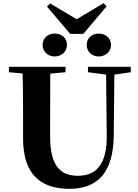

<svg xmlns="http://www.w3.org/2000/svg" viewBox="-20 -1167 869 1207"><path d="M324 -812C364 -812 401 -840 401 -885C401 -930 364 -956 324 -956C284 -956 248 -930 248 -885C248 -840 284 -812 324 -812ZM602 -812C640 -812 678 -840 678 -885C678 -930 640 -956 602 -956C560 -956 525 -930 525 -885C525 -840 560 -812 602 -812ZM296 -1145 275 -1126 421 -954H504L650 -1127L631 -1147L462 -1046ZM533 -713 647 -698 651 -316C653 -135 586 -62 470 -62C355 -62 295 -129 295 -312V-406L296 -704L392 -713V-747H36V-713L122 -705C125 -605 125 -504 125 -406V-297C125 -61 245 20 417 20C595 20 692 -84 695 -314L699 -698L802 -713V-747H533Z"/></svg>

Font: Noto Serif SC Black
Style: Regular
Weight: 900
Designer: Ryoko NISHIZUKA 西塚涼子 (kana & ideographs); Frank Grießhammer (Latin, Greek & Cyrillic); Wenlong ZHANG 张文龙 (bopomofo); San
Foundry: Adobe
Version: Version 2.001;hotconv 1.1.0;makeotfexe 2.6.0